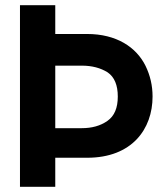

<svg xmlns="http://www.w3.org/2000/svg" viewBox="-20 -720 642 740"><path d="M193 -589V-700H57V0H193V-112H316C489 -112 568 -223 568 -348C568 -390 559 -429 541 -466C505 -539 428 -589 316 -589ZM193 -226V-467H295C335 -467 368 -458 395 -441C421 -423 434 -392 434 -348C434 -304 421 -273 394 -254C367 -235 334 -226 295 -226Z"/></svg>

Font: Be Vietnam
Style: Bold
Weight: 700
Designer: Gabriel Lam
Foundry: TypeRant
Version: Version 4.000